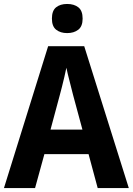

<svg xmlns="http://www.w3.org/2000/svg" viewBox="-20 -949 670 969"><path d="M473 0 427 -171H204L157 0H0L223 -716H405L630 0ZM349 -469Q342 -498 331.5 -538Q321 -578 315 -607Q311 -588 305 -561.5Q299 -535 292.5 -510Q286 -485 282 -470L235 -295H396ZM319 -929Q354 -929 375.5 -912Q397 -895 397 -855Q397 -816 375 -799Q353 -782 319 -782Q285 -782 263.5 -799Q242 -816 242 -855Q242 -895 263 -912Q284 -929 319 -929Z"/></svg>

Font: Noto Sans SemiCondensed
Style: Bold
Weight: 700
Width: 4
Designer: Monotype Design Team
Foundry: Monotype Imaging Inc.
Version: Version 2.013; ttfautohint (v1.8.4.7-5d5b)